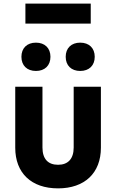

<svg xmlns="http://www.w3.org/2000/svg" viewBox="-20 -1028 640 1058"><path d="M480 -898V-1008H120V-898ZM178 -637C227 -637 258 -667 258 -715C258 -763 227 -793 178 -793C129 -793 98 -763 98 -715C98 -667 129 -637 178 -637ZM422 -637C471 -637 502 -667 502 -715C502 -763 471 -793 422 -793C373 -793 342 -763 342 -715C342 -667 373 -637 422 -637ZM300 10C446 10 536 -74 536 -214V-550H386V-215C386 -153 355 -120 300 -120C244 -120 214 -153 214 -215V-550H64V-214C64 -75 152 10 300 10Z"/></svg>

Font: Tekne LDO ExtraBold
Style: Regular
Weight: 800
Monospace: yes
Designer: Alessio Laiso, Mario Rullo, Paolo Rosset
Foundry: Alessio Laiso
Version: Version 1.000;hotconv 1.0.109;makeotfexe 2.5.65596